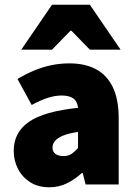

<svg xmlns="http://www.w3.org/2000/svg" viewBox="-20 -780 576 812"><path d="M188 12Q141 12 107.5 -9.5Q74 -31 56 -66Q38 -101 38 -142Q38 -220 102 -264.5Q166 -309 310 -324Q308 -342 300 -353.5Q292 -365 277 -370.5Q262 -376 240 -376Q213 -376 183 -366.5Q153 -357 114 -336L54 -446Q89 -467 125 -482Q161 -497 198 -504.5Q235 -512 274 -512Q339 -512 385.5 -487.5Q432 -463 457 -411.5Q482 -360 482 -278V0H342L330 -48H326Q296 -21 262.5 -4.5Q229 12 188 12ZM248 -120Q269 -120 283 -129.5Q297 -139 310 -154V-222Q269 -216 245.5 -206Q222 -196 212 -183Q202 -170 202 -156Q202 -139 214 -129.5Q226 -120 248 -120ZM70 -570 200 -760H360L490 -570H360L282 -650H278L200 -570Z"/></svg>

Font: Source Sans 3 ExtraLight Black
Style: Regular
Weight: 900
Version: Version 3.052;hotconv 1.1.0;makeotfexe 2.6.0